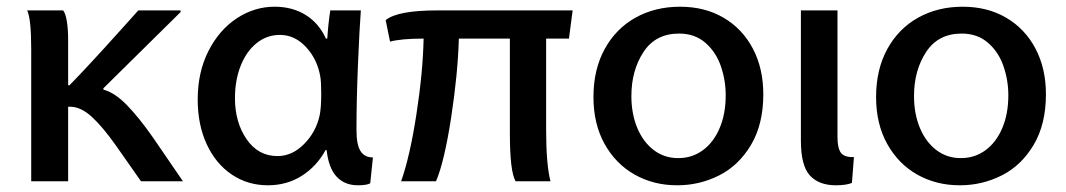

<svg xmlns="http://www.w3.org/2000/svg" viewBox="-20 -519 3175 572"><path d="M436 -109 525 21H400L325 -86Q286 -141 254 -170.5Q222 -200 191 -201H183V21H73V-372Q73 -463 61 -488H168Q175 -480 179 -456.5Q183 -433 183 -400V-265H187Q242 -321 339 -429L392 -488H518V-483L441 -407L288 -256V-252Q322 -243 358 -206Q394 -169 436 -109Z M1042 -132Q1042 -88 1054 -69Q1066 -50 1091 -50L1083 27Q1073 33 1046 33Q1007 33 983 7.5Q959 -18 953 -72H950Q924 -24 879.5 4.5Q835 33 778 33Q718 33 670.5 1Q623 -31 596 -89Q569 -147 569 -223Q569 -304 601 -367Q633 -430 685.5 -464.5Q738 -499 798 -499Q851 -499 890.5 -474.5Q930 -450 951 -404H955Q958 -450 964 -488H1055Q1051 -436 1046.5 -328.5Q1042 -221 1042 -132ZM807 -54Q850 -54 885.5 -89.5Q921 -125 932 -174Q937 -196 937 -240Q937 -276 934 -292Q925 -343 891.5 -379Q858 -415 814 -415Q775 -415 744.5 -390.5Q714 -366 697 -323Q680 -280 680 -227V-226Q680 -155 714.5 -104.5Q749 -54 807 -54Z M1620 21H1516Q1499 -8 1499 -122V-404H1347Q1344 -299 1324 -168.5Q1304 -38 1279 21H1175Q1201 -52 1220.5 -178Q1240 -304 1242 -404Q1175 -404 1142 -395L1129 -459Q1164 -488 1283 -488H1686L1675 -404H1607V-133Q1607 -29 1620 21Z M1748 -230Q1748 -312 1781.5 -373Q1815 -434 1873.5 -466.5Q1932 -499 2006 -499Q2080 -499 2136 -466Q2192 -433 2223 -374Q2254 -315 2254 -238Q2254 -149 2217.5 -87.5Q2181 -26 2122.5 3.5Q2064 33 1998 33H1997Q1927 33 1870.5 1Q1814 -31 1781 -90.5Q1748 -150 1748 -230ZM2142 -235Q2142 -280 2127.5 -322Q2113 -364 2081.5 -391.5Q2050 -419 2003 -419Q1933 -419 1897 -364Q1861 -309 1861 -233Q1861 -180 1878.5 -138Q1896 -96 1927.5 -72Q1959 -48 2000 -48H2001Q2042 -48 2074 -71.5Q2106 -95 2124 -137.5Q2142 -180 2142 -235Z M2524 -51 2518 26Q2501 33 2470 33Q2420 33 2393 4Q2366 -25 2366 -100V-488H2475V-111Q2475 -77 2485.5 -63.5Q2496 -50 2524 -51Z M2590 -230Q2590 -312 2623.5 -373Q2657 -434 2715.5 -466.5Q2774 -499 2848 -499Q2922 -499 2978 -466Q3034 -433 3065 -374Q3096 -315 3096 -238Q3096 -149 3059.5 -87.5Q3023 -26 2964.5 3.5Q2906 33 2840 33H2839Q2769 33 2712.5 1Q2656 -31 2623 -90.5Q2590 -150 2590 -230ZM2984 -235Q2984 -280 2969.5 -322Q2955 -364 2923.5 -391.5Q2892 -419 2845 -419Q2775 -419 2739 -364Q2703 -309 2703 -233Q2703 -180 2720.5 -138Q2738 -96 2769.5 -72Q2801 -48 2842 -48H2843Q2884 -48 2916 -71.5Q2948 -95 2966 -137.5Q2984 -180 2984 -235Z"/></svg>

Font: Gmarket Sans TTF Medium
Style: Regular
Weight: 500
Designer: Creative Director : Sungho Lee; Art Director : Kiwoong Choi; Project Manager : Sori Yang, Jongwook Yoon; Font Designer :
Foundry: Sandoll Inc.
Version: Version 1.000;hotconv 1.0.109;makeotfexe 2.5.65596